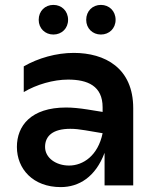

<svg xmlns="http://www.w3.org/2000/svg" viewBox="-20 -757 640 784"><path d="M407 0H524V-315C524 -480 408 -541 281 -541C210 -541 136 -520 77 -486V-381C129 -412 198 -432 258 -432C338 -432 399 -406 399 -319V-300L337 -310C305 -315 276 -318 250 -318C106 -318 49 -243 49 -157C49 -67 115 7 228 7C302 7 370 -34 407 -133ZM392 -616C426 -616 452 -641 452 -676C452 -712 426 -737 392 -737C358 -737 332 -712 332 -676C332 -641 358 -616 392 -616ZM198 -616C232 -616 258 -641 258 -676C258 -712 232 -737 198 -737C164 -737 138 -712 138 -676C138 -641 164 -616 198 -616ZM164 -157C164 -202 196 -231 267 -231C285 -231 305 -229 328 -225L399 -213C380 -121 319 -81 262 -81C209 -81 164 -112 164 -157Z"/></svg>

Font: Chess Sans SemiBold
Style: Regular
Weight: 600
Designer: Wolf Bōese
Foundry: Wolf Bōese
Version: Version 7.223;Glyphs 3.3 (3306)